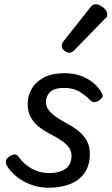

<svg xmlns="http://www.w3.org/2000/svg" viewBox="-20 -863 524 902"><path d="M208 19Q163 19 124 4Q85 -11 56.5 -34.5Q28 -58 14 -82Q7 -93 7.5 -104.5Q8 -116 21 -126Q35 -136 46.5 -137.5Q58 -139 67 -127Q90 -93 128 -71.5Q166 -50 208 -50Q244 -50 267.5 -59Q291 -68 303.5 -86Q316 -104 316 -130Q316 -156 301 -174Q286 -192 263 -206.5Q240 -221 213 -235Q186 -249 163 -267Q140 -285 125 -311Q110 -337 110 -374Q110 -411 128 -444Q146 -477 184.5 -498Q223 -519 284 -519Q328 -519 362 -506Q396 -493 419 -473Q442 -453 454 -434Q461 -423 462.5 -414Q464 -405 447 -392Q434 -383 424 -383Q414 -383 404 -392Q380 -417 351.5 -433.5Q323 -450 281 -450Q235 -450 215.5 -431Q196 -412 196 -383Q196 -360 211 -342.5Q226 -325 249 -310Q272 -295 299 -280.5Q326 -266 349 -247.5Q372 -229 387 -203Q402 -177 402 -140Q402 -85 376.5 -49.5Q351 -14 307 2.5Q263 19 208 19ZM305 -615Q295 -615 282.5 -625Q270 -635 270 -646Q270 -652 272 -658Q274 -664 279 -670L401 -824Q409 -836 416 -839.5Q423 -843 431 -843Q441 -843 453.5 -836Q466 -829 475 -818Q484 -807 484 -796Q484 -788 481 -783Q478 -778 471 -773L332 -630Q318 -615 305 -615Z"/></svg>

Font: Playwrite AU SA
Style: Regular
Weight: 400
Designer: Veronika Burian, José Scaglione
Foundry: TypeTogether
Version: Version 1.002